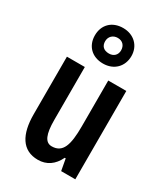

<svg xmlns="http://www.w3.org/2000/svg" viewBox="-203 -918 895 1022"><g transform="rotate(30 244.0 -407.5)"><path d="M245 -607C313 -607 357 -654 357 -717C357 -780 311 -825 245 -825C176 -825 133 -780 133 -716C133 -652 176 -607 245 -607ZM246 -669C213 -669 196 -687 196 -716C196 -745 217 -765 246 -765C276 -765 294 -745 294 -716C294 -687 274 -669 246 -669ZM426 -543H315V-261C315 -148 297 -89 229 -89C188 -89 171 -131 171 -218V-543H61V-189C61 -66 104 10 201 10C254 10 295 -18 320 -71H326L339 0H426Z"/></g></svg>

Font: Noto Sans Gujarati ExtraCondensed SemiBold
Style: Regular
Weight: 600
Width: 2
Designer: Jelle Bosma - Monotype Design Team, Universal Thirst
Foundry: Monotype Imaging Inc.
Version: Version 2.106